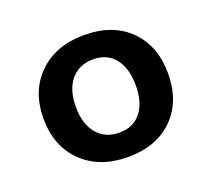

<svg xmlns="http://www.w3.org/2000/svg" viewBox="-86 -675 745 675"><g transform="rotate(-20 286.0 -337.0)"><path d="M288 -565Q394 -565 456.5 -503Q519 -441 519 -337Q519 -233 456.5 -171Q394 -109 288 -109Q181 -109 117 -171.5Q53 -234 53 -337Q53 -440 117 -502.5Q181 -565 288 -565ZM288 -474Q235 -474 204.5 -437.5Q174 -401 174 -337Q174 -273 204.5 -236.5Q235 -200 288 -200Q340 -200 369 -236.5Q398 -273 398 -337Q398 -401 369 -437.5Q340 -474 288 -474Z"/></g></svg>

Font: FiraGO Medium
Style: Regular
Weight: 500
Designer: bBox Type
Foundry: bBox Type GmbH
Version: Version 1.001;PS 001.001;hotconv 1.0.88;makeotf.lib2.5.64775